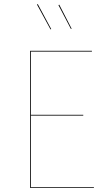

<svg xmlns="http://www.w3.org/2000/svg" viewBox="-20 -932 535 952"><path d="M167.4 -911.6 163.3 -909.6 230.5 -786.1 233.9 -787.9ZM273.8 -908.8 269.7 -906.7 331.7 -788.3 335.1 -790ZM435.8 -680.1H129.3V0H445.6V-3.9H133.3V-358.9H392.8V-362.8H133.3V-676.2H435.6Z"/></svg>

Font: Fira Sans Four
Style: Regular
Weight: 100
Designer: Carrois Corporate & Edenspiekermann AG
Foundry: Carrois Corporate GbR & Edenspiekermann AG
Version: Version 4.203;PS 004.203;hotconv 1.0.88;makeotf.lib2.5.64775